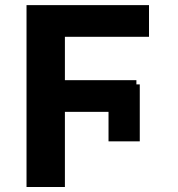

<svg xmlns="http://www.w3.org/2000/svg" viewBox="-20 -748 714 768"><path d="M539.1 -410.4V-182.6H414.1V-410.4ZM239.6 -727.5V0H86.1V-727.5ZM525.6 -427.3V-300.6H194.1V-427.3ZM576 -727.5V-600.8H198.8V-727.5Z"/></svg>

Font: GitLab Sans
Style: Regular
Weight: 400
Designer: Rasmus Andersson
Foundry: Modifications by GitLab B.V., manufactured by rsms
Version: Version 4.000;git-c8fb6b7